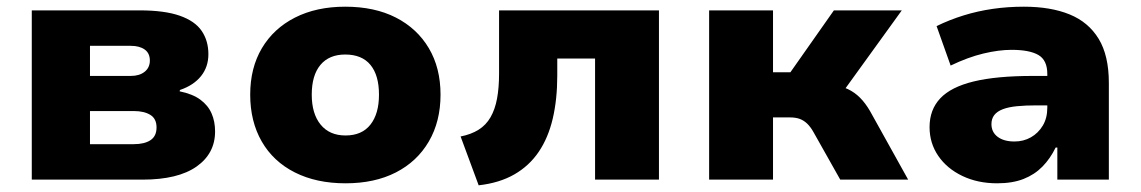

<svg xmlns="http://www.w3.org/2000/svg" viewBox="-20 -537 3410 574"><path d="M75 0V-506H397Q472 -506 517.5 -490Q563 -474 583 -444.5Q603 -415 603 -375Q603 -337 581 -309.5Q559 -282 518 -268L517 -264Q556 -256 579 -239Q602 -222 612.5 -198Q623 -174 623 -144Q623 -78 567.5 -39Q512 0 406 0ZM249 -106H380Q412 -106 430 -118Q448 -130 448 -156Q448 -182 429.5 -193.5Q411 -205 380 -205H249ZM249 -310H371Q397 -310 412.5 -322.5Q428 -335 428 -356Q428 -378 412.5 -389Q397 -400 371 -400H249Z M1013 11Q926 11 861.5 -21.5Q797 -54 762.5 -114Q728 -174 728 -254Q728 -334 763 -393Q798 -452 862 -484.5Q926 -517 1012 -517Q1100 -517 1163.5 -484.5Q1227 -452 1262 -393Q1297 -334 1297 -254Q1297 -174 1262 -114Q1227 -54 1163.5 -21.5Q1100 11 1013 11ZM1013 -132Q1062 -132 1087.5 -164.5Q1113 -197 1113 -254Q1113 -312 1087.5 -343Q1062 -374 1012 -374Q964 -374 938 -343Q912 -312 912 -254Q912 -197 938.5 -164.5Q965 -132 1013 -132Z M1411 17 1357 -129Q1388 -135 1410.5 -149Q1433 -163 1446.5 -186.5Q1460 -210 1466 -242.5Q1472 -275 1472 -317V-506H1950V0H1759V-362H1646V-311Q1646 -240 1632.5 -182.5Q1619 -125 1590.5 -83Q1562 -41 1517.5 -15.5Q1473 10 1411 17Z M2100 0V-506H2291V-321H2343L2473 -506H2676L2486 -243L2469 -282Q2495 -280 2515 -270.5Q2535 -261 2551 -245Q2567 -229 2581 -205L2695 0H2492L2412 -142Q2403 -158 2393 -167.5Q2383 -177 2371 -181.5Q2359 -186 2341 -186H2291V0Z M2961 11Q2903 11 2857 -11Q2811 -33 2785 -71Q2759 -109 2759 -157Q2759 -209 2791 -243Q2823 -277 2891 -293.5Q2959 -310 3068 -310H3133V-222H3079Q3046 -222 3020.5 -219.5Q2995 -217 2978 -210.5Q2961 -204 2952.5 -193Q2944 -182 2944 -166Q2944 -142 2962.5 -128Q2981 -114 3013 -114Q3040 -114 3062 -126.5Q3084 -139 3097.5 -161.5Q3111 -184 3111 -215V-316Q3111 -357 3084.5 -372.5Q3058 -388 3004 -388Q2966 -388 2920 -377Q2874 -366 2822 -341L2780 -459Q2819 -478 2861 -491Q2903 -504 2948 -510.5Q2993 -517 3041 -517Q3121 -517 3177.5 -494Q3234 -471 3264.5 -421Q3295 -371 3295 -289V0H3141V-96H3136Q3120 -63 3096.5 -39Q3073 -15 3040 -2Q3007 11 2961 11Z"/></svg>

Font: Nunito Sans 7pt Black
Style: Regular
Weight: 900
Designer: Vernon Adams
Foundry: Vernon Adams
Version: Version 3.101;gftools[0.9.27]